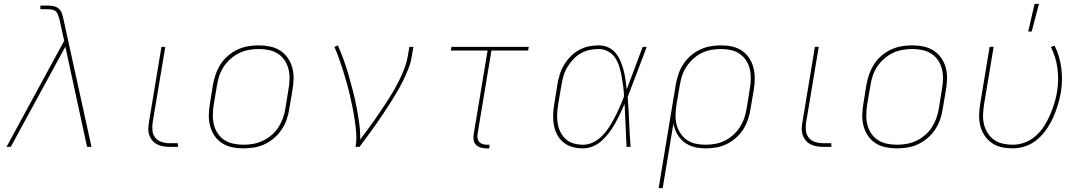

<svg xmlns="http://www.w3.org/2000/svg" viewBox="-20 -764 5640 999"><path d="M14 0 314 -552 291 -656Q290 -656 290 -657L291 -658Q287 -669 284 -680.5Q281 -692 274 -701Q267 -710 255 -713Q243 -716 231 -716H190V-735H231Q247 -735 262.5 -731Q278 -727 288.5 -716.5Q299 -706 303.5 -691Q308 -676 311 -661V-660L456 0H433L320 -521L36 0Z M906 0H861Q844 0 827.5 -3Q811 -6 796.5 -13.5Q782 -21 772 -33.5Q762 -46 756.5 -61.5Q751 -77 751.5 -94Q752 -111 755 -128L820 -520H840L774 -125Q771 -104 773.5 -83Q776 -62 788.5 -47Q801 -32 820.5 -25.5Q840 -19 861 -19H905Z M1246 8Q1216 8 1187.5 2Q1159 -4 1135.5 -19Q1112 -34 1096.5 -57Q1081 -80 1073.5 -107Q1066 -134 1066.5 -164Q1067 -194 1072 -223L1088 -323Q1093 -351 1102.5 -378Q1112 -405 1128 -430Q1144 -455 1167 -474.5Q1190 -494 1217 -506.5Q1244 -519 1272 -523.5Q1300 -528 1327 -528Q1357 -528 1385.5 -522Q1414 -516 1437.5 -501Q1461 -486 1477 -463Q1493 -440 1500.5 -413Q1508 -386 1507.5 -356Q1507 -326 1502 -297L1485 -197Q1481 -169 1471.5 -142Q1462 -115 1445.5 -90Q1429 -65 1406 -45.5Q1383 -26 1356.5 -13.5Q1330 -1 1301.5 3.5Q1273 8 1246 8ZM1247 -11Q1272 -11 1297.5 -15.5Q1323 -20 1347.5 -31.5Q1372 -43 1393 -61Q1414 -79 1428.5 -101.5Q1443 -124 1452 -149Q1461 -174 1465 -200L1481 -300Q1486 -326 1486.5 -353Q1487 -380 1481 -404.5Q1475 -429 1461 -450Q1447 -471 1426 -484.5Q1405 -498 1379.5 -503.5Q1354 -509 1327 -509Q1302 -509 1276 -504.5Q1250 -500 1226 -488.5Q1202 -477 1181 -459Q1160 -441 1145 -418.5Q1130 -396 1121.5 -371Q1113 -346 1109 -320L1092 -220Q1088 -194 1087.5 -167Q1087 -140 1093 -115.5Q1099 -91 1113 -70Q1127 -49 1147.5 -35.5Q1168 -22 1194 -16.5Q1220 -11 1247 -11Z M1830 0Q1836 -35 1833.5 -69.5Q1831 -104 1826 -137.5Q1821 -171 1814.5 -203.5Q1808 -236 1800.5 -268.5Q1793 -301 1784 -333Q1775 -365 1765 -397Q1755 -429 1744 -459.5Q1733 -490 1720 -520L1738 -528Q1755 -490 1769 -450.5Q1783 -411 1794.5 -371Q1806 -331 1816.5 -290Q1827 -249 1835 -207.5Q1843 -166 1849 -124Q1855 -82 1854 -38Q1873 -63 1892 -88.5Q1911 -114 1929 -140Q1947 -166 1964.5 -192Q1982 -218 1999 -244.5Q2016 -271 2031.5 -298Q2047 -325 2060.5 -353Q2074 -381 2085 -410Q2096 -439 2101 -468L2110 -520H2131L2122 -468Q2117 -436 2104.5 -405Q2092 -374 2077 -343.5Q2062 -313 2044.5 -283.5Q2027 -254 2008.5 -225Q1990 -196 1971 -167.5Q1952 -139 1932 -111Q1912 -83 1891.5 -55Q1871 -27 1851 0Z M2526 8H2509Q2494 8 2480 3.5Q2466 -1 2456 -11.5Q2446 -22 2444 -37Q2442 -52 2445 -68L2517 -501H2326L2329 -520H2731L2728 -501H2537L2465 -68Q2463 -56 2464.5 -45Q2466 -34 2473 -26Q2480 -18 2491 -14.5Q2502 -11 2513 -11H2527Z M3013 8Q2985 8 2959 1Q2933 -6 2912.5 -22.5Q2892 -39 2879.5 -62.5Q2867 -86 2862 -112.5Q2857 -139 2858 -167Q2859 -195 2864 -223L2880 -323Q2884 -349 2892 -375Q2900 -401 2914 -425Q2928 -449 2948 -469.5Q2968 -490 2992 -503.5Q3016 -517 3042.5 -522.5Q3069 -528 3095 -528Q3122 -528 3145 -517.5Q3168 -507 3183.5 -488Q3199 -469 3208.5 -446Q3218 -423 3224.5 -399Q3231 -375 3234.5 -349.5Q3238 -324 3241 -299Q3262 -354 3282.5 -409.5Q3303 -465 3324 -520H3345Q3320 -455 3295.5 -389.5Q3271 -324 3246 -260Q3251 -195 3253.5 -130Q3256 -65 3261 0H3240Q3237 -56 3235 -111.5Q3233 -167 3230 -223Q3219 -198 3207 -173Q3195 -148 3181.5 -123.5Q3168 -99 3151 -76Q3134 -53 3113 -33.5Q3092 -14 3066 -3Q3040 8 3013 8ZM3014 -11Q3042 -11 3068.5 -24.5Q3095 -38 3115.5 -59.5Q3136 -81 3151.5 -106Q3167 -131 3180.5 -157Q3194 -183 3205.5 -209.5Q3217 -236 3227 -263Q3226 -289 3222.5 -315Q3219 -341 3214.5 -366.5Q3210 -392 3202.5 -416.5Q3195 -441 3181.5 -462Q3168 -483 3145 -496Q3122 -509 3095 -509Q3072 -509 3047.5 -504Q3023 -499 3001 -486Q2979 -473 2961.5 -454Q2944 -435 2931 -413Q2918 -391 2911.5 -367.5Q2905 -344 2901 -320L2884 -220Q2880 -195 2879 -170Q2878 -145 2882 -121Q2886 -97 2896.5 -76Q2907 -55 2924.5 -39.5Q2942 -24 2965.5 -17.5Q2989 -11 3014 -11Z M3407 215 3496 -323Q3501 -351 3510 -378Q3519 -405 3535 -429.5Q3551 -454 3573 -473.5Q3595 -493 3621.5 -505.5Q3648 -518 3676 -523Q3704 -528 3731 -528Q3761 -528 3789 -522Q3817 -516 3840 -500.5Q3863 -485 3878 -462Q3893 -439 3900 -412Q3907 -385 3907 -355.5Q3907 -326 3902 -297L3885 -197Q3881 -170 3872 -143Q3863 -116 3847.5 -91.5Q3832 -67 3809.5 -47Q3787 -27 3761.5 -14.5Q3736 -2 3708 3Q3680 8 3653 8Q3622 8 3593 1Q3564 -6 3541 -23.5Q3518 -41 3503.5 -66.5Q3489 -92 3484 -122L3428 215ZM3651 -11Q3676 -11 3701 -15.5Q3726 -20 3750 -31.5Q3774 -43 3794.5 -61.5Q3815 -80 3829.5 -102.5Q3844 -125 3852.5 -150Q3861 -175 3865 -200L3881 -300Q3886 -326 3886.5 -352.5Q3887 -379 3881.5 -403.5Q3876 -428 3862.5 -449Q3849 -470 3828.5 -484Q3808 -498 3783 -503.5Q3758 -509 3731 -509Q3706 -509 3680.5 -504.5Q3655 -500 3631.5 -488.5Q3608 -477 3587.5 -458.5Q3567 -440 3552 -417.5Q3537 -395 3529 -370Q3521 -345 3517 -320L3500 -221Q3496 -195 3495 -168.5Q3494 -142 3500 -117.5Q3506 -93 3519.5 -72Q3533 -51 3553 -36.5Q3573 -22 3598.5 -16.5Q3624 -11 3651 -11Z M4306 0H4261Q4244 0 4227.5 -3Q4211 -6 4196.5 -13.5Q4182 -21 4172 -33.5Q4162 -46 4156.5 -61.5Q4151 -77 4151.5 -94Q4152 -111 4155 -128L4220 -520H4240L4174 -125Q4171 -104 4173.5 -83Q4176 -62 4188.5 -47Q4201 -32 4220.5 -25.5Q4240 -19 4261 -19H4305Z M4646 8Q4616 8 4587.5 2Q4559 -4 4535.5 -19Q4512 -34 4496.5 -57Q4481 -80 4473.5 -107Q4466 -134 4466.5 -164Q4467 -194 4472 -223L4488 -323Q4493 -351 4502.5 -378Q4512 -405 4528 -430Q4544 -455 4567 -474.5Q4590 -494 4617 -506.5Q4644 -519 4672 -523.5Q4700 -528 4727 -528Q4757 -528 4785.5 -522Q4814 -516 4837.5 -501Q4861 -486 4877 -463Q4893 -440 4900.5 -413Q4908 -386 4907.5 -356Q4907 -326 4902 -297L4885 -197Q4881 -169 4871.5 -142Q4862 -115 4845.5 -90Q4829 -65 4806 -45.5Q4783 -26 4756.5 -13.5Q4730 -1 4701.5 3.5Q4673 8 4646 8ZM4647 -11Q4672 -11 4697.5 -15.5Q4723 -20 4747.5 -31.5Q4772 -43 4793 -61Q4814 -79 4828.5 -101.5Q4843 -124 4852 -149Q4861 -174 4865 -200L4881 -300Q4886 -326 4886.5 -353Q4887 -380 4881 -404.5Q4875 -429 4861 -450Q4847 -471 4826 -484.5Q4805 -498 4779.5 -503.5Q4754 -509 4727 -509Q4702 -509 4676 -504.5Q4650 -500 4626 -488.5Q4602 -477 4581 -459Q4560 -441 4545 -418.5Q4530 -396 4521.5 -371Q4513 -346 4509 -320L4492 -220Q4488 -194 4487.5 -167Q4487 -140 4493 -115.5Q4499 -91 4513 -70Q4527 -49 4547.5 -35.5Q4568 -22 4594 -16.5Q4620 -11 4647 -11Z M5250 8Q5220 8 5192 2Q5164 -4 5141.5 -19.5Q5119 -35 5103.5 -58Q5088 -81 5081 -108Q5074 -135 5074.5 -164.5Q5075 -194 5080 -223L5129 -520H5150L5100 -220Q5096 -194 5095 -167.5Q5094 -141 5100 -116.5Q5106 -92 5119.5 -71Q5133 -50 5153 -36Q5173 -22 5198.5 -16.5Q5224 -11 5251 -11Q5281 -11 5312 -22.5Q5343 -34 5368.5 -56.5Q5394 -79 5412 -107Q5430 -135 5443 -165Q5456 -195 5465.5 -225.5Q5475 -256 5480 -287Q5490 -348 5482 -408Q5474 -468 5448 -519L5467 -527Q5494 -473 5502 -410.5Q5510 -348 5500 -284Q5494 -251 5484 -218Q5474 -185 5460 -153.5Q5446 -122 5425.5 -92Q5405 -62 5377.5 -38.5Q5350 -15 5316.5 -3.5Q5283 8 5250 8ZM5330 -600 5363 -744H5386L5348 -600Z"/></svg>

Font: Iosevka Aile Thin
Style: Italic
Weight: 100
Italic angle: -9°
Designer: Belleve Invis
Foundry: Belleve Invis
Version: Version 31.1.0; ttfautohint (v1.8.4)